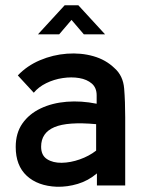

<svg xmlns="http://www.w3.org/2000/svg" viewBox="-20 -708 548 733"><path d="M197 5Q124 2 82 -37Q40 -76 40 -147Q40 -200 65.5 -236.5Q91 -273 135 -294Q179 -315 234.5 -319.5Q290 -324 349 -312V-344Q349 -373 330.5 -389Q312 -405 282.5 -410Q253 -415 219.5 -410Q186 -405 156.5 -390.5Q127 -376 109 -354L48 -420Q83 -457 132.5 -478Q182 -499 235.5 -503Q289 -507 336.5 -493.5Q384 -480 417 -448Q450 -419 454 -370Q458 -321 458 -260V0H350V-46Q317 -18 277 -6Q237 6 197 5ZM347 -133V-234Q238 -244 187.5 -222.5Q137 -201 137 -148Q137 -115 159.5 -100.5Q182 -86 215.5 -86.5Q249 -87 284.5 -99.5Q320 -112 347 -133ZM125 -577 227 -688H279L381 -577H300L253 -632L206 -577Z"/></svg>

Font: Kulim Park SemiBold
Style: Regular
Weight: 600
Designer: Noponies / Dale Sattler
Foundry: Noponies
Version: Version 1.000; ttfautohint (v1.8.3)